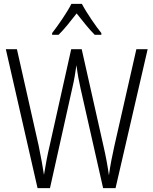

<svg xmlns="http://www.w3.org/2000/svg" viewBox="-20 -1033 788 987"><path d="M401 -1013H347C325 -969 279 -903 248 -863V-854H281C310 -882 345 -927 374 -964C404 -926 437 -884 467 -854H501V-863C474 -896 425 -967 401 -1013ZM739 -780H681L568 -283C557 -233 547 -185 540 -132C532 -187 524 -230 512 -282L400 -780H346L235 -283C225 -242 214 -184 206 -134C201 -169 192 -219 179 -283L67 -780H10L173 -66H237L352 -582C362 -623 367 -660 373 -698C379 -651 386 -614 394 -579L510 -66H574Z"/></svg>

Font: Noto Sans Malayalam UI Condensed Light
Style: Regular
Weight: 300
Width: 3
Designer: Jelle Bosma - Monotype Design Team
Foundry: Monotype Imaging Inc.
Version: Version 2.104